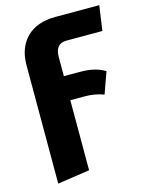

<svg xmlns="http://www.w3.org/2000/svg" viewBox="-114 -601 683 895"><g transform="rotate(-15 227.0 -154.0)"><path d="M264 -411Q209 -411 209 -347V-254H288Q362 -254 407 -225L370 -122Q328 -138 278 -138H209V200L54 223V-349Q54 -432 103 -481.5Q152 -531 243 -531H454L437 -411Z"/></g></svg>

Font: Fira Sans
Style: Bold
Weight: 700
Designer: bBox Type GmbH & Carrois Corporate GbR & Edenspiekermann AG
Foundry: bBox Type GmbH & Carrois Corporate GbR & Edenspiekermann AG
Version: Version 4.301;PS 004.301;hotconv 1.0.88;makeotf.lib2.5.64775